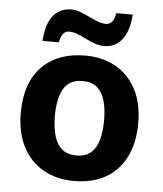

<svg xmlns="http://www.w3.org/2000/svg" viewBox="-54 -805 733 863"><g transform="rotate(5 312.5 -374.0)"><path d="M311 10Q234 10 174.5 -23Q115 -56 81 -120Q47 -184 47 -274Q47 -410 118.5 -483Q190 -556 314 -556Q391 -556 450 -523.5Q509 -491 543 -428Q577 -365 577 -274Q577 -184 544.5 -120Q512 -56 452.5 -23Q393 10 311 10ZM313 -105Q352 -105 376.5 -125Q401 -145 412 -183Q423 -221 423 -274Q423 -328 411.5 -365Q400 -402 376 -421.5Q352 -441 312 -441Q253 -441 227 -398Q201 -355 201 -275Q201 -221 212.5 -183Q224 -145 248.5 -125Q273 -105 313 -105ZM116 -605Q122 -684 152.5 -720.5Q183 -757 234 -757Q254 -757 274.5 -749Q295 -741 316 -731Q337 -721 356 -713.5Q375 -706 393 -706Q408 -706 419 -716.5Q430 -727 436 -758H510Q504 -680 473 -643Q442 -606 394 -606Q373 -606 351.5 -613.5Q330 -621 309.5 -631.5Q289 -642 269.5 -649.5Q250 -657 232 -657Q218 -657 207 -646.5Q196 -636 190 -605Z"/></g></svg>

Font: Noto Sans Symbols
Style: Bold
Weight: 700
Version: Version 2.002